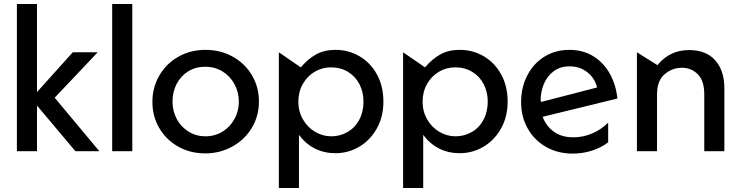

<svg xmlns="http://www.w3.org/2000/svg" viewBox="-20 -752 3682 955"><path d="M164 -732H64V0H164V-227L355 0H474L252 -266L466 -492H342L164 -294Z M638 -732H538V0H638Z M1268 -247Q1268 -318 1233.5 -377Q1199 -436 1138 -470Q1077 -504 1002 -504Q927 -504 866.5 -469.5Q806 -435 772 -375.5Q738 -316 738 -245Q738 -174 772 -115.5Q806 -57 866 -23Q926 11 1001 11Q1074 11 1135.5 -23Q1197 -57 1232.5 -116Q1268 -175 1268 -247ZM1168 -246Q1168 -200 1146.5 -160.5Q1125 -121 1087 -97.5Q1049 -74 1002 -74Q956 -74 918.5 -97Q881 -120 859.5 -159.5Q838 -199 838 -247Q838 -295 858.5 -334.5Q879 -374 916 -397Q953 -420 1001 -420Q1049 -420 1087 -396.5Q1125 -373 1146.5 -333Q1168 -293 1168 -246Z M1649 10Q1712 10 1766.5 -22Q1821 -54 1854 -112.5Q1887 -171 1887 -247Q1887 -323 1855 -381.5Q1823 -440 1768.5 -472Q1714 -504 1649 -504Q1593 -504 1552.5 -481.5Q1512 -459 1476 -417L1367 -492V183H1467V-81Q1536 10 1649 10ZM1788 -247Q1788 -196 1767 -156.5Q1746 -117 1709 -95.5Q1672 -74 1628 -74Q1585 -74 1547 -96.5Q1509 -119 1486.5 -158.5Q1464 -198 1464 -246Q1464 -295 1486 -334Q1508 -373 1545 -395Q1582 -417 1626 -417Q1674 -417 1711 -394.5Q1748 -372 1768 -333Q1788 -294 1788 -247Z M2267 10Q2330 10 2384.5 -22Q2439 -54 2472 -112.5Q2505 -171 2505 -247Q2505 -323 2473 -381.5Q2441 -440 2386.5 -472Q2332 -504 2267 -504Q2211 -504 2170.5 -481.5Q2130 -459 2094 -417L1985 -492V183H2085V-81Q2154 10 2267 10ZM2406 -247Q2406 -196 2385 -156.5Q2364 -117 2327 -95.5Q2290 -74 2246 -74Q2203 -74 2165 -96.5Q2127 -119 2104.5 -158.5Q2082 -198 2082 -246Q2082 -295 2104 -334Q2126 -373 2163 -395Q2200 -417 2244 -417Q2292 -417 2329 -394.5Q2366 -372 2386 -333Q2406 -294 2406 -247Z M2832 -69Q2774 -69 2735.5 -96.5Q2697 -124 2679 -171L3051 -262Q3044 -329 3014 -384Q2984 -439 2932.5 -471.5Q2881 -504 2812 -504Q2742 -504 2687.5 -470Q2633 -436 2602.5 -376.5Q2572 -317 2572 -244Q2572 -171 2605 -112.5Q2638 -54 2696.5 -21Q2755 12 2828 12Q2879 12 2925 -3Q2971 -18 3005 -44V-142Q2970 -107 2925 -88Q2880 -69 2832 -69ZM2812 -422Q2864 -422 2901 -393Q2938 -364 2950 -317L2672 -245L2669 -252Q2669 -296 2685.5 -335Q2702 -374 2734.5 -398Q2767 -422 2812 -422Z M3407 -503Q3311 -503 3250 -428L3148 -492V0H3248V-282Q3248 -351 3286 -383Q3324 -415 3372 -415Q3418 -415 3450.5 -383Q3483 -351 3483 -282V0H3583V-312Q3583 -401 3537.5 -452Q3492 -503 3407 -503Z"/></svg>

Font: Geom
Style: Regular
Weight: 400
Version: Version 1.102